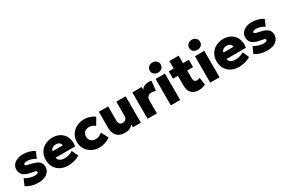

<svg xmlns="http://www.w3.org/2000/svg" viewBox="108 -2007 4781 3244"><g transform="rotate(-30 2498.5 -385.0)"><path d="M265 14Q191 14 130.5 -3.8Q70 -21.5 25 -54L79.5 -177.5Q123.5 -151 172.2 -135.5Q221 -120 263.5 -120Q299 -120 317.5 -128.8Q336 -137.5 336 -154.5Q336 -169.5 319 -176Q302 -182.5 250.5 -191.5Q144 -208 94.5 -249.5Q45 -291 45 -364Q45 -415.5 73.8 -454Q102.5 -492.5 152.8 -513.8Q203 -535 268.5 -535Q332.5 -535 390 -518Q447.5 -501 488 -472L435.5 -348.5Q414 -364 386.8 -375.8Q359.5 -387.5 330.2 -394.2Q301 -401 274.5 -401Q243.5 -401 224.8 -392.8Q206 -384.5 206 -369.5Q206 -354.5 221.8 -347.5Q237.5 -340.5 289 -329.5Q402 -307 449 -269Q496 -231 496 -162Q496 -109 466.8 -69.2Q437.5 -29.5 385.5 -7.8Q333.5 14 265 14Z M843.5 15Q757.5 15 693 -19.2Q628.5 -53.5 592.8 -114.8Q557 -176 557 -258Q557 -318 578 -367.8Q599 -417.5 637 -453.8Q675 -490 726.8 -510Q778.5 -530 840.5 -530Q910 -530 963.8 -505.8Q1017.5 -481.5 1052.5 -437.8Q1087.5 -394 1100.8 -335.5Q1114 -277 1100.5 -208H721.5Q723 -182.5 739.2 -163.5Q755.5 -144.5 783.5 -133.8Q811.5 -123 848 -123Q894.5 -123 935 -134.2Q975.5 -145.5 1014.5 -170L1069.5 -48.5Q1046 -30.5 1007.8 -16.2Q969.5 -2 926 6.5Q882.5 15 843.5 15ZM733 -328H928.5Q928 -361 902.8 -381Q877.5 -401 835.5 -401Q793 -401 764.8 -381Q736.5 -361 733 -328Z M1450.5 15Q1368.5 15 1303.5 -20.8Q1238.5 -56.5 1201 -118Q1163.5 -179.5 1163.5 -257.5Q1163.5 -315.5 1185.8 -365.2Q1208 -415 1247.8 -452Q1287.5 -489 1341 -509.5Q1394.5 -530 1456.5 -530Q1516.5 -530 1568.2 -513.2Q1620 -496.5 1661.5 -464L1582.5 -329.5Q1557.5 -353 1528.8 -363.8Q1500 -374.5 1468.5 -374.5Q1429 -374.5 1401.2 -360.8Q1373.5 -347 1358.5 -321Q1343.5 -295 1343.5 -257.5Q1343.5 -202.5 1377 -171.5Q1410.5 -140.5 1469 -140.5Q1504 -140.5 1535.8 -153.8Q1567.5 -167 1595 -193L1666 -55.5Q1622.5 -22.5 1565 -3.8Q1507.5 15 1450.5 15Z M1949 15Q1878 15 1832 -12.2Q1786 -39.5 1763.5 -89.5Q1741 -139.5 1741 -207V-515H1923V-232.5Q1923 -193.5 1942.5 -171.5Q1962 -149.5 2001 -149.5Q2026 -149.5 2044.2 -160.2Q2062.5 -171 2072.2 -190.5Q2082 -210 2082 -235.5V-515H2264V0H2108.5V-52.5Q2085.5 -27 2048.8 -6Q2012 15 1949 15Z M2395 0V-515H2577V-458Q2598 -496 2635.2 -513.5Q2672.5 -531 2717 -531Q2734.5 -531 2747.8 -528.8Q2761 -526.5 2774 -524L2753 -337.5Q2735.5 -344.5 2715.2 -348.2Q2695 -352 2675.5 -352Q2632.5 -352 2604.8 -328.2Q2577 -304.5 2577 -256.5V0Z M2849 0V-515H3031V0ZM2940 -586.5Q2897 -586.5 2865.2 -612.8Q2833.5 -639 2833.5 -685Q2833.5 -730.5 2865.2 -757Q2897 -783.5 2940 -783.5Q2983 -783.5 3014.8 -757Q3046.5 -730.5 3046.5 -685Q3046.5 -639 3014.8 -612.8Q2983 -586.5 2940 -586.5Z M3391 15Q3302 15 3251.8 -34.8Q3201.5 -84.5 3201.5 -182.5V-661.5H3383.5V-515H3497.5V-372H3383.5V-212Q3383.5 -175 3401 -160Q3418.5 -145 3444 -145Q3459 -145 3474.2 -148.8Q3489.5 -152.5 3502.5 -160L3524 -18Q3500.5 -4.5 3465.5 5.2Q3430.5 15 3391 15ZM3106 -372V-515H3217V-372Z M3617 0V-515H3799V0ZM3708 -586.5Q3665 -586.5 3633.2 -612.8Q3601.5 -639 3601.5 -685Q3601.5 -730.5 3633.2 -757Q3665 -783.5 3708 -783.5Q3751 -783.5 3782.8 -757Q3814.5 -730.5 3814.5 -685Q3814.5 -639 3782.8 -612.8Q3751 -586.5 3708 -586.5Z M4176 15Q4090 15 4025.5 -19.2Q3961 -53.5 3925.2 -114.8Q3889.5 -176 3889.5 -258Q3889.5 -318 3910.5 -367.8Q3931.5 -417.5 3969.5 -453.8Q4007.5 -490 4059.2 -510Q4111 -530 4173 -530Q4242.5 -530 4296.2 -505.8Q4350 -481.5 4385 -437.8Q4420 -394 4433.2 -335.5Q4446.5 -277 4433 -208H4054Q4055.5 -182.5 4071.8 -163.5Q4088 -144.5 4116 -133.8Q4144 -123 4180.5 -123Q4227 -123 4267.5 -134.2Q4308 -145.5 4347 -170L4402 -48.5Q4378.5 -30.5 4340.2 -16.2Q4302 -2 4258.5 6.5Q4215 15 4176 15ZM4065.5 -328H4261Q4260.5 -361 4235.2 -381Q4210 -401 4168 -401Q4125.5 -401 4097.2 -381Q4069 -361 4065.5 -328Z M4730.5 14Q4656.5 14 4596 -3.8Q4535.5 -21.5 4490.5 -54L4545 -177.5Q4589 -151 4637.8 -135.5Q4686.5 -120 4729 -120Q4764.5 -120 4783 -128.8Q4801.5 -137.5 4801.5 -154.5Q4801.5 -169.5 4784.5 -176Q4767.5 -182.5 4716 -191.5Q4609.5 -208 4560 -249.5Q4510.5 -291 4510.5 -364Q4510.5 -415.5 4539.2 -454Q4568 -492.5 4618.2 -513.8Q4668.5 -535 4734 -535Q4798 -535 4855.5 -518Q4913 -501 4953.5 -472L4901 -348.5Q4879.5 -364 4852.2 -375.8Q4825 -387.5 4795.8 -394.2Q4766.5 -401 4740 -401Q4709 -401 4690.2 -392.8Q4671.5 -384.5 4671.5 -369.5Q4671.5 -354.5 4687.2 -347.5Q4703 -340.5 4754.5 -329.5Q4867.5 -307 4914.5 -269Q4961.5 -231 4961.5 -162Q4961.5 -109 4932.2 -69.2Q4903 -29.5 4851 -7.8Q4799 14 4730.5 14Z"/></g></svg>

Font: Geologica Thin Roman ExtraBold
Style: Regular
Weight: 800
Version: Version 1.010;gftools[0.9.28]